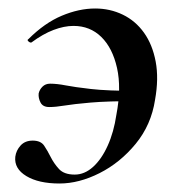

<svg xmlns="http://www.w3.org/2000/svg" viewBox="-20 -419 413 452"><path d="M120 13Q71 13 42 -4.5Q13 -22 16 -50Q18 -65 28.5 -76.5Q39 -88 57 -88Q76 -88 84 -76Q92 -64 99 -50Q107 -34 119 -21Q131 -8 156 -8Q179 -8 199 -26Q219 -44 233.5 -76Q248 -108 254 -149Q266 -212 255.5 -259Q245 -306 218.5 -332Q192 -358 153 -358Q131 -358 106 -348.5Q81 -339 54 -319Q51 -318 47 -321.5Q43 -325 47 -327Q85 -365 125.5 -382Q166 -399 204 -399Q239 -399 269 -384.5Q299 -370 319 -342Q339 -314 346.5 -274Q354 -234 345 -184Q336 -125 299.5 -80.5Q263 -36 214.5 -11.5Q166 13 120 13ZM96 -167Q81 -167 75.5 -177.5Q70 -188 71 -199Q73 -208 80 -215Q87 -222 98 -222Q114 -222 134.5 -218Q155 -214 194 -209.5Q233 -205 305 -205V-181Q233 -181 193 -177.5Q153 -174 132 -170.5Q111 -167 96 -167Z"/></svg>

Font: Cormorant Infant Light
Style: Italic
Weight: 300
Italic angle: -10°
Designer: Christian Thalmann (Catharsis Fonts)
Foundry: Catharsis Fonts
Version: Version 4.001